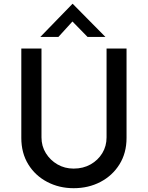

<svg xmlns="http://www.w3.org/2000/svg" viewBox="-20 -981 776 1009"><path d="M198 -259Q198 -213 221 -176Q244 -139 282 -117Q320 -95 367 -95Q417 -95 456 -117Q495 -139 517.5 -176Q540 -213 540 -259V-726H645V-256Q645 -177 608 -117.5Q571 -58 508 -25Q445 8 367 8Q291 8 228 -25Q165 -58 128.5 -117.5Q92 -177 92 -256V-726H198ZM440 -787 349 -880 378 -887 287 -787H192L361 -961H362L534 -787Z"/></svg>

Font: Josefin Sans Medium
Style: Regular
Weight: 500
Designer: Santiago Orozco
Foundry: Typemade
Version: Version 2.001